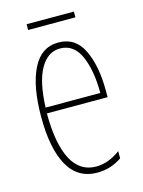

<svg xmlns="http://www.w3.org/2000/svg" viewBox="-102 -702 574 773"><g transform="rotate(-15 184.5 -315.5)"><path d="M325 -301V-273H72Q72 -147 106.5 -81Q141 -15 209 -15Q260 -15 310 -52V-22Q263 10 208 10Q126 10 86 -61.5Q46 -133 46 -264Q46 -392 82 -464.5Q118 -537 190 -537Q261 -537 293 -470Q325 -403 325 -301ZM73 -297H301Q301 -392 274 -452Q247 -512 190 -512Q139 -512 108 -458Q77 -404 73 -297ZM283 -617H86V-641H283Z"/></g></svg>

Font: Noto Sans Display Thin Cond
Style: Regular
Weight: 250
Width: 3
Designer: Monotype Design team
Foundry: Monotype Imaging Inc.
Version: Version 1.000